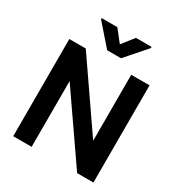

<svg xmlns="http://www.w3.org/2000/svg" viewBox="-217 -1102 1175 1254"><g transform="rotate(30 370.5 -475.5)"><path d="M550 3 207 -493V3H68V-730H192L534 -234H535V-730H673V3ZM441 -954H559V-945L423 -790H319L183 -945V-954H301L371 -865Z"/></g></svg>

Font: Sinter Bold
Style: Regular
Weight: 700
Foundry: Adobe & rsms
Version: Version 1.000